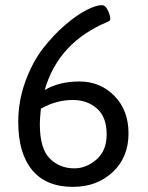

<svg xmlns="http://www.w3.org/2000/svg" viewBox="-20 -722 575 747"><path d="M395 -199Q395 -267 357 -300Q319 -333 264 -333Q198 -333 139 -299Q135 -259 135 -239Q135 -144 173.5 -105.5Q212 -67 269 -67Q316 -67 355.5 -101.5Q395 -136 395 -199ZM480 -203Q480 -110 418.5 -52.5Q357 5 264 5Q159 5 105 -60.5Q51 -126 51 -247Q51 -329 78.5 -404.5Q106 -480 146.5 -532.5Q187 -585 233 -624.5Q279 -664 316.5 -683Q354 -702 376 -702Q390 -702 399.5 -682Q409 -662 409 -649Q409 -641 401 -638Q207 -558 154 -372Q211 -405 289 -405Q370 -405 425 -349Q480 -293 480 -203Z"/></svg>

Font: mmAsap
Style: Regular
Weight: 400
Designer: Pablo Cosgaya
Foundry: Omnibus-Type
Version: Version 1.001